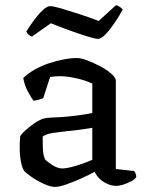

<svg xmlns="http://www.w3.org/2000/svg" viewBox="-20 -727 577 751"><path d="M195 4Q177 4 151 -8Q125 -20 103.5 -35Q82 -50 75 -58Q67 -68 62 -94Q57 -120 57 -151Q57 -163 57.5 -173.5Q58 -184 59 -194Q61 -199 71.5 -209.5Q82 -220 97 -232Q112 -244 127.5 -253Q143 -262 154 -264Q162 -266 179.5 -267Q197 -268 219 -269Q233 -270 248.5 -271.5Q264 -273 280 -275Q296 -277 311.5 -279.5Q327 -282 341 -285V-400Q314 -413 278 -421Q242 -429 213 -429Q203 -429 193.5 -428Q184 -427 176 -426L149 -343Q145 -342 136.5 -338.5Q128 -335 111 -333Q102 -345 89 -369Q76 -393 71 -422Q91 -441 117 -455.5Q143 -470 171.5 -479.5Q200 -489 228.5 -494.5Q257 -500 281 -500Q297 -500 322 -490.5Q347 -481 372.5 -467.5Q398 -454 415.5 -438.5Q433 -423 433 -412V-66L505 -58Q507 -55 510 -49Q513 -43 513 -34Q507 -25 492.5 -17.5Q478 -10 462.5 -5Q447 0 435 0Q418 0 400.5 -7.5Q383 -15 370 -27.5Q357 -40 350 -55Q327 -42 296.5 -28.5Q266 -15 239 -5.5Q212 4 195 4ZM225 -68Q237 -68 259 -73.5Q281 -79 304.5 -87.5Q328 -96 341 -102V-227Q318 -223 292 -219.5Q266 -216 242 -214Q214 -211 187 -207Q160 -203 147 -193Q147 -175 147.5 -149Q148 -123 156 -104Q165 -94 185.5 -81Q206 -68 225 -68ZM364 -575Q352 -575 320 -585Q288 -595 249.5 -609Q211 -623 179 -636L105 -584Q99 -586 93 -590.5Q87 -595 83 -604Q96 -625 113 -648Q130 -671 147 -687Q164 -703 176 -703Q189 -703 221 -693.5Q253 -684 293 -671Q333 -658 366 -645L434 -707Q443 -704 450 -699Q457 -694 460 -690Q447 -665 429 -638.5Q411 -612 393.5 -593.5Q376 -575 364 -575Z"/></svg>

Font: Texturina 12pt
Style: Regular
Weight: 400
Designer: Guillermo Torres Carreño
Foundry: Omnibus-Type
Version: Version 1.002